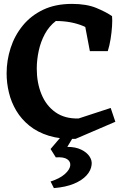

<svg xmlns="http://www.w3.org/2000/svg" viewBox="-20 -698 625 987"><path d="M368 16Q290 18 231.5 0Q173 -18 131.5 -51.5Q90 -85 64 -128.5Q38 -172 26 -221.5Q14 -271 14 -321Q14 -387 34.5 -451Q55 -515 97 -566.5Q139 -618 202 -648Q265 -678 350 -678Q425 -678 475.5 -657Q526 -636 556 -615L526 -490Q472 -537 409.5 -563.5Q347 -590 267 -590Q232 -563 210.5 -523Q189 -483 179 -436.5Q169 -390 169 -345Q169 -273 193 -214Q217 -155 265 -121Q313 -87 384 -89L549 -143L573 -72ZM442 -435 412 -593 556 -615Q558 -595 556 -563.5Q554 -532 548.5 -497.5Q543 -463 534 -435ZM257 269 240 235Q287 220 312.5 197.5Q338 175 341 154Q344 133 325.5 120.5Q307 108 267 111L240 68L303 -6H364L326 57Q368 57 397 71Q426 85 440 106Q454 127 451 149Q448 178 425 203.5Q402 229 360 246.5Q318 264 257 269Z"/></svg>

Font: Eczar SemiBold
Style: Regular
Weight: 600
Designer: Vaibhav Singh
Foundry: Rosetta Type Foundry
Version: Version 2.000